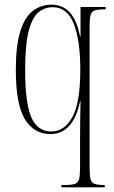

<svg xmlns="http://www.w3.org/2000/svg" viewBox="-20 -566 490 825"><path d="M244 239V229H258Q288 229 302 224Q316 219 320 203Q324 187 324 152V27Q324 -6 324.5 -45.5Q325 -85 326 -130H324Q294 10 197 10Q125 10 86.5 -54.5Q48 -119 48 -265Q48 -371 67.5 -432.5Q87 -494 122 -520Q157 -546 202 -546Q298 -546 324 -409H326V-536H434V-526H431Q402 -526 387.5 -521.5Q373 -517 369 -501Q365 -485 365 -451V152Q365 187 369 203Q373 219 386.5 224Q400 229 428 229H430V239ZM201 -1Q256 -1 290.5 -62Q325 -123 325 -267Q325 -392 297 -463.5Q269 -535 207 -535Q169 -535 142.5 -510.5Q116 -486 102 -427Q88 -368 88 -264Q88 -123 114.5 -62Q141 -1 201 -1Z"/></svg>

Font: Noto Serif Display ExtraCondensed ExtraLight
Style: Regular
Weight: 200
Width: 2
Designer: Monotype Design Team
Foundry: Monotype Imaging Inc.
Version: Version 2.009